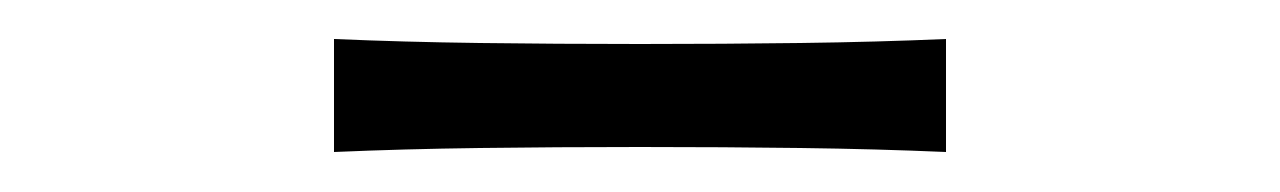

<svg xmlns="http://www.w3.org/2000/svg" viewBox="-20 -708 640 96"><path d="M147 -632V-688.5Q181.5 -687 219.8 -686.5Q258 -686 300 -686Q342 -686 380.2 -686.5Q418.5 -687 453 -688.5V-632Q418.5 -633.5 380.2 -634Q342 -634.5 300 -634.5Q258 -634.5 219.8 -634Q181.5 -633.5 147 -632Z"/></svg>

Font: Commissioner Flair Light
Style: Regular
Weight: 300
Designer: Kostas Bartsokas
Foundry: Kostas Bartsokas
Version: Version 1.000; ttfautohint (v1.8.3)